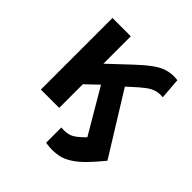

<svg xmlns="http://www.w3.org/2000/svg" viewBox="-185 -644 948 948"><g transform="rotate(45 289.0 -170.0)"><path d="M278 167.5V61Q288 62 297.5 62Q314 62 330.2 57.5Q346.5 53 364 39.5Q381.5 26 403 4.5L267 -227L202 -165V0H74V-500H202V-308.5L310 -410Q348 -446 380.8 -470.2Q413.5 -494.5 440.2 -502.8Q467 -511 490 -511Q503.5 -511 518 -509L526.5 -398.5Q518 -399.5 510 -399.5Q491.5 -399.5 472.5 -392.8Q453.5 -386 431.8 -369Q410 -352 384.5 -328.5L357 -303.5L555 16Q517.5 62 485.8 94.2Q454 126.5 423 145Q392 163.5 367 167.5Q342 171.5 325 171.5Q303 171.5 278 167.5Z"/></g></svg>

Font: Geologica EX Med
Style: Regular
Weight: 500
Designer: Sindre Bremnes, Frode Helland
Foundry: Monokrom Skriftforlag AS
Version: Version 1.010;gftools[0.9.28]